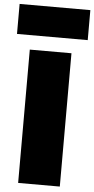

<svg xmlns="http://www.w3.org/2000/svg" viewBox="-88 -981 508 1033"><g transform="rotate(5 166.0 -465.0)"><path d="M276 15H51V-705H276ZM357 -783H-25V-945H357Z"/></g></svg>

Font: Repo
Style: ExtraBlack
Weight: 1000
Designer: Stefan Peev
Foundry: Context Ltd
Version: Version 001.000